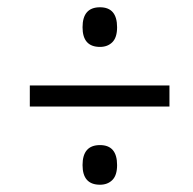

<svg xmlns="http://www.w3.org/2000/svg" viewBox="-20 -622 532 528"><path d="M207 -547Q207 -602 255 -602Q302 -602 302 -547Q302 -519 289 -506Q276 -493 255 -493Q207 -493 207 -547ZM62 -387H446V-329H62ZM207 -168Q207 -223 255 -223Q302 -223 302 -168Q302 -140 289 -127Q276 -114 255 -114Q207 -114 207 -168Z"/></svg>

Font: Noto Serif Narrow
Style: Italic
Weight: 400
Width: 4
Italic angle: -12°
Designer: Monotype Design Team
Foundry: Monotype Imaging Inc.
Version: Version 1.001